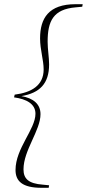

<svg xmlns="http://www.w3.org/2000/svg" viewBox="-20 -736 414 915"><path d="M47 -272C106 -264 149 -241 149 -194C149 -120 54 -29 54 74C54 127 86 159 178 159H212L214 147L184 144C115 139 92 115 92 71C92 -20 173 -114 173 -192C173 -240 139 -268 82 -278C170 -293 214 -338 214 -429C214 -462 207 -501 207 -537C207 -636 234 -692 341 -701L372 -704L374 -716H340C212 -716 171 -649 171 -553C171 -499 188 -450 188 -405C188 -329 130 -295 50 -285Z"/></svg>

Font: Source Serif 4 Display Light
Style: Italic
Weight: 300
Italic angle: -12°
Designer: Frank Grießhammer
Foundry: Adobe Systems Incorporated
Version: Version 4.004;hotconv 1.0.117;makeotfexe 2.5.65602